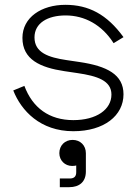

<svg xmlns="http://www.w3.org/2000/svg" viewBox="-20 -530 572 796"><path d="M73 -373C73 -283 147 -250 247 -235L301 -227C383 -215 442 -196 442 -138C442 -76 380 -32 284 -32C184 -32 115 -83 81 -174L35 -155C68 -71 147 14 284 14C412 14 492 -51 492 -139C492 -221 424 -256 309 -273L255 -281C182 -292 123 -311 123 -375C123 -434 177 -466 252 -466C330 -466 402 -428 451 -351L492 -376C423 -471 347 -510 251 -510C152 -510 73 -458 73 -373ZM226 105C226 135 249 158 279 158C288 158 293 157 296 156V184C296 202 287 210 269 210H228V246H267C309 246 336 224 336 181V105C336 73 313 50 281 50C249 50 226 73 226 105Z"/></svg>

Font: Space Text Light
Style: Regular
Weight: 300
Designer: Florian Karsten (Space Text), Colophon Foundry (Space Mono)
Foundry: Florian Karsten
Version: Version 1.003;PS 001.003;hotconv 1.0.88;makeotf.lib2.5.64775